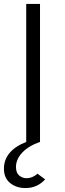

<svg xmlns="http://www.w3.org/2000/svg" viewBox="-28 -720 328 974"><path d="M101 234Q55 234 23.5 208.5Q-8 183 -8 136Q-8 45 105 0V-700H175V0Q117 20 85 54Q53 88 53 127Q53 156 69 170Q85 184 107 184Q137 184 162 161L201 190Q161 234 101 234Z"/></svg>

Font: Overpass Light
Style: Regular
Weight: 300
Designer: Delve Withrington, Thomas Jockin
Foundry: Delve Fonts
Version: Version 3.000;DELV;Overpass